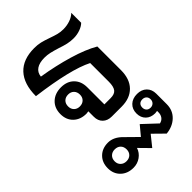

<svg xmlns="http://www.w3.org/2000/svg" viewBox="-244 -660 1041 1041"><g transform="rotate(-45 276.0 -140.0)"><path d="M380 -288Q282 -338 45 -369Q45 -462 90.5 -511Q136 -560 223 -560Q249 -560 270 -555Q291 -550 322 -539Q347 -530 366 -525Q385 -520 407 -520Q434 -520 459 -528.5Q484 -537 500 -553V-477Q486 -463 462 -454.5Q438 -446 412 -446Q388 -446 366 -451Q344 -456 315 -466Q286 -475 266 -479.5Q246 -484 225 -484Q186 -484 164 -469Q142 -454 139 -425Q238 -409 326 -383Q414 -357 471 -324V-143Q471 -75 434.5 -37.5Q398 0 333 0H258Q226 0 207 -18.5Q188 -37 188 -68V-110Q178 -108 172 -108Q126 -108 98 -135Q70 -162 70 -206Q70 -252 99 -279.5Q128 -307 175 -307Q221 -307 248.5 -279.5Q276 -252 276 -206V-75H324Q355 -75 367.5 -91.5Q380 -108 380 -145ZM174 -161Q195 -161 207.5 -173.5Q220 -186 220 -206Q220 -227 207.5 -239.5Q195 -252 175 -252Q154 -252 141.5 -239.5Q129 -227 129 -206Q129 -186 141.5 -173.5Q154 -161 174 -161ZM516 83V163Q516 210 484.5 240.5Q453 271 403 276L341 215L292 276L234 217Q225 245 200.5 262.5Q176 280 145 280Q100 280 72 253Q44 226 44 183Q44 139 71.5 112Q99 85 143 85Q187 85 226 126L291 190L336 136L416 211Q434 207 443.5 194Q453 181 453 163V152Q443 154 437 154Q404 154 384 134.5Q364 115 364 83Q364 50 385 30Q406 10 441 10Q475 10 495.5 30Q516 50 516 83ZM441 115Q455 115 464 106Q473 97 473 83Q473 68 464 59.5Q455 51 441 51Q426 51 417.5 59.5Q409 68 409 83Q409 97 417.5 106Q426 115 441 115ZM189 183Q189 162 176.5 149.5Q164 137 143 137Q123 137 110 149.5Q97 162 97 183Q97 203 110 215.5Q123 228 143 228Q164 228 176.5 215.5Q189 203 189 183Z"/></g></svg>

Font: Bai Jamjuree Medium
Style: Regular
Weight: 500
Version: Version 1.000; ttfautohint (v1.6)